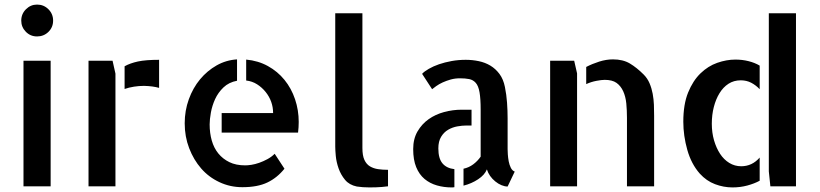

<svg xmlns="http://www.w3.org/2000/svg" viewBox="-20 -817 3594 842"><path d="M202.1 0H83V-550.8H202.1ZM212.9 -726.6Q212.9 -697.3 192.4 -677.2Q171.9 -657.2 142.6 -657.2Q113.3 -657.2 93.3 -677.7Q73.2 -698.2 73.2 -726.6Q73.2 -755.9 93.8 -776.4Q114.3 -796.9 142.6 -796.9Q171.9 -796.9 192.4 -776.4Q212.9 -755.9 212.9 -726.6Z M473.6 -550.8 486.3 -494.1V-195.3V-193.4V0H368.2V-550.8ZM526.4 -526.4Q550.8 -540 585 -547.4Q619.1 -554.7 677.7 -554.7V-431.6Q650.4 -439.5 611.3 -440.4Q589.8 -440.4 567.9 -437Q545.9 -433.6 526.4 -426.8Z M1059.6 -555.7Q1112.3 -550.8 1154.8 -527.3Q1197.3 -503.9 1227.5 -466.8Q1257.8 -429.7 1273.9 -381.8Q1290 -334 1290 -282.2Q1290 -258.8 1287.1 -235.4H952.1V-321.3H1177.7Q1177.7 -346.7 1169.4 -370.1Q1161.1 -393.6 1145 -413.6Q1128.9 -433.6 1107.4 -447.3Q1085.9 -460.9 1059.6 -463.9ZM1055.7 -91.8Q1066.4 -91.8 1082.5 -94.2Q1098.6 -96.7 1116.7 -103Q1134.8 -109.4 1152.8 -119.1Q1170.9 -128.9 1184.6 -142.6L1227.5 -77.1Q1195.3 -37.1 1152.3 -16.6Q1109.4 3.9 1043 3.9Q989.3 3.9 942.4 -18.1Q895.5 -40 862.3 -78.1Q829.1 -116.2 809.6 -167Q790 -217.8 790 -276.4Q790 -332 808.1 -381.8Q826.2 -431.6 857.4 -469.2Q888.7 -506.8 930.2 -530.3Q971.7 -553.7 1019.5 -556.6V-462.9Q983.4 -456.1 960 -433.6Q936.5 -411.1 923.3 -382.3Q910.2 -353.5 904.8 -323.2Q899.4 -293 899.4 -271.5Q899.4 -233.4 908.7 -200.7Q918 -168 937.5 -144Q957 -120.1 985.8 -106Q1014.6 -91.8 1055.7 -91.8Z M1569.3 -168Q1569.3 -134.8 1578.1 -115.7Q1586.9 -96.7 1602.5 -87.4Q1618.2 -78.1 1638.2 -75.2Q1658.2 -72.3 1681.6 -72.3V0Q1668.9 2 1655.3 2.9Q1644.5 3.9 1629.9 4.4Q1615.2 4.9 1600.6 4.9Q1585.9 4.9 1571.3 3.9Q1556.6 2.9 1544.9 1Q1511.7 -5.9 1493.2 -28.3Q1474.6 -50.8 1464.8 -78.6Q1455.1 -106.4 1452.6 -132.8Q1450.2 -159.2 1450.2 -173.8V-185.5V-758.8H1569.3Z M1902.3 -166Q1902.3 -122.1 1920.4 -100.6Q1938.5 -79.1 1972.7 -75.2V3.9Q1968.8 4.9 1960 4.9Q1926.8 4.9 1896 -3.9Q1865.2 -12.7 1841.8 -32.2Q1818.4 -51.8 1805.2 -84Q1792 -116.2 1792 -163.1Q1792 -208 1811 -240.7Q1830.1 -273.4 1859.9 -294.4Q1889.6 -315.4 1927.7 -325.7Q1965.8 -335.9 2004.9 -335.9H2047.9V-266.6H2026.4Q2006.8 -266.6 1985.4 -262.7Q1963.9 -258.8 1945.3 -248Q1926.8 -237.3 1914.6 -217.3Q1902.3 -197.3 1902.3 -166ZM2206.1 -163.1Q2206.1 -155.3 2207 -140.1Q2208 -125 2210.9 -109.4Q2213.9 -93.8 2220.2 -81.1Q2226.6 -68.4 2237.3 -64.5L2206.1 1Q2193.4 1 2179.2 -4.9Q2165 -10.7 2151.9 -21.5Q2138.7 -32.2 2129.4 -45.4Q2120.1 -58.6 2115.2 -74.2Q2105.5 -49.8 2076.7 -30.8Q2047.9 -11.7 2012.7 -2.9V-77.1Q2036.1 -82 2055.2 -96.2Q2074.2 -110.4 2087.9 -129.9V-335.9Q2087.9 -383.8 2083 -412.1Q2078.1 -440.4 2066.4 -453.6Q2054.7 -466.8 2037.6 -470.2Q2020.5 -473.6 1997.1 -473.6Q1975.6 -473.6 1956.5 -468.3Q1937.5 -462.9 1921.4 -455.6Q1905.3 -448.2 1893.1 -439.5Q1880.9 -430.7 1875 -425.8L1831.1 -493.2Q1840.8 -503.9 1860.4 -515.1Q1879.9 -526.4 1905.3 -535.2Q1930.7 -543.9 1960.4 -549.3Q1990.2 -554.7 2022.5 -554.7Q2051.8 -554.7 2079.6 -548.8Q2107.4 -543 2130.4 -529.3Q2153.3 -515.6 2170.4 -492.7Q2187.5 -469.7 2194.3 -435.5Q2201.2 -401.4 2203.6 -366.7Q2206.1 -332 2206.1 -297.9V-170.9Z M2498 -550.8 2510.7 -495.1V0H2392.6V-550.8ZM2802.7 -490.2Q2819.3 -473.6 2828.6 -451.7Q2837.9 -429.7 2842.3 -405.8Q2846.7 -381.8 2847.7 -357.4Q2848.6 -333 2848.6 -309.6V-19.5V0H2729.5V-299.8Q2729.5 -333 2726.6 -363.3Q2723.6 -393.6 2712.9 -417Q2702.1 -440.4 2683.6 -453.6Q2665 -466.8 2631.8 -466.8Q2618.2 -466.8 2595.2 -462.4Q2572.3 -458 2550.8 -448.2V-523.4Q2577.1 -537.1 2607.9 -546.9Q2638.7 -556.6 2668 -556.6Q2711.9 -556.6 2742.2 -538.6Q2772.5 -520.5 2802.7 -490.2Z M3470.7 -758.8V0H3358.4L3351.6 -65.4V-758.8ZM2976.6 -283.2Q2976.6 -359.4 2997.6 -411.1Q3018.6 -462.9 3051.8 -495.1Q3085 -527.3 3125.5 -541.5Q3166 -555.7 3205.1 -555.7Q3235.4 -555.7 3262.7 -548.8Q3290 -542 3311.5 -529.3V-425.8Q3294.9 -443.4 3274.4 -454.1Q3253.9 -464.8 3228.5 -464.8Q3198.2 -464.8 3174.8 -449.7Q3151.4 -434.6 3135.3 -408.2Q3119.1 -381.8 3110.4 -347.7Q3101.6 -313.5 3101.6 -274.4Q3101.6 -235.4 3111.3 -201.7Q3121.1 -168 3137.7 -142.6Q3154.3 -117.2 3178.2 -102.5Q3202.1 -87.9 3230.5 -87.9Q3278.3 -87.9 3311.5 -126V-24.4Q3288.1 -11.7 3257.3 -3.4Q3226.6 4.9 3192.4 4.9Q3153.3 4.9 3115.7 -9.3Q3078.1 -23.4 3048.8 -55.7Q3011.7 -97.7 2994.1 -159.7Q2976.6 -221.7 2976.6 -283.2Z"/></svg>

Font: Allerta Stencil
Style: Regular
Weight: 400
Designer: Matt McInerney
Foundry: Matt McInerney
Version: Version 1.02